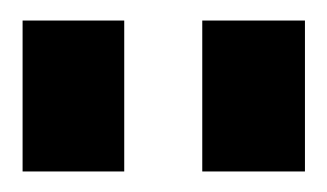

<svg xmlns="http://www.w3.org/2000/svg" viewBox="-20 -774 318 187"><path d="M101 -754V-607H2V-754ZM277 -754V-607H177V-754Z"/></svg>

Font: Pathway Extreme
Style: Bold
Weight: 700
Designer: Eduardo Rodriguez Tunni
Foundry: Eduardo Rodriguez Tunni
Version: Version 1.001;gftools[0.9.26]